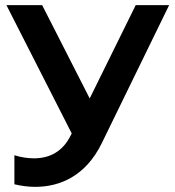

<svg xmlns="http://www.w3.org/2000/svg" viewBox="-20 -720 679 747"><path d="M36 -116V-3C62 3 89 7 117 7C212 7 313 -34 376 -163L638 -700H508L329 -337L144 -700H5L259 -201L255 -193C224 -130 173 -104 112 -104C88 -104 62 -108 36 -116Z"/></svg>

Font: Chess Sans SemiBold
Style: Regular
Weight: 600
Designer: Wolf Bōese
Foundry: Wolf Bōese
Version: Version 7.223;Glyphs 3.3 (3306)